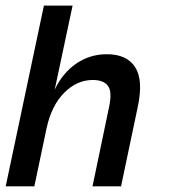

<svg xmlns="http://www.w3.org/2000/svg" viewBox="-44 -657 610 677"><path d="M382.8 0H282.2L340.8 -280.8Q352.1 -334 336.4 -354.5Q320.8 -375 283.2 -375Q227.1 -375 182.1 -329.6Q137.2 -284.2 120.1 -204.1L77.1 0H-23.9L110.8 -637.2H211.9L148.9 -340.8Q176.8 -399.9 224.9 -432.9Q272.9 -465.8 333 -465.8Q402.8 -465.8 432.4 -420.4Q461.9 -375 441.9 -280.8Z"/></svg>

Font: Anonymous Pro
Style: Bold Italic
Weight: 700
Italic angle: -12°
Monospace: yes
Designer: Mark Simonson
Version: Version 1.003